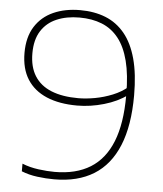

<svg xmlns="http://www.w3.org/2000/svg" viewBox="-54 -796 724 852"><g transform="rotate(5 308.5 -370.0)"><path d="M269 -749Q332.5 -749 382.5 -729Q432.5 -709 467.8 -666.2Q503 -623.5 521.5 -555.8Q540 -488 540 -393Q540 -258 503.2 -168.8Q466.5 -79.5 395 -35.2Q323.5 9 219 9Q182 9 143.5 4Q105 -1 73 -14V-48Q106 -34.5 145.8 -29.2Q185.5 -24 218 -24Q313 -24 376.8 -63.5Q440.5 -103 472.8 -183.8Q505 -264.5 505 -388V-394Q505 -481.5 489.2 -543Q473.5 -604.5 443 -642.8Q412.5 -681 368.8 -698.5Q325 -716 269 -716Q211.5 -716 167.5 -697.2Q123.5 -678.5 98.8 -639.5Q74 -600.5 74 -540Q74 -479 99.5 -438.8Q125 -398.5 174 -378.8Q223 -359 294 -359Q328 -359 368 -366.2Q408 -373.5 446.2 -389Q484.5 -404.5 513 -429V-392Q471.5 -361 411.2 -343.5Q351 -326 292 -326Q212 -326 155.5 -350Q99 -374 69 -421.2Q39 -468.5 39 -539Q39 -609 68.5 -655.8Q98 -702.5 150 -725.8Q202 -749 269 -749Z"/></g></svg>

Font: Encode Sans SC Expanded Thin
Style: Regular
Weight: 250
Width: 7
Designer: Multiple Designers
Foundry: Impallari Type
Version: Version 3.002